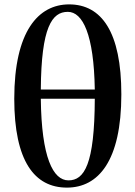

<svg xmlns="http://www.w3.org/2000/svg" viewBox="-20 -839 617 875"><path d="M285 16C428 16 533 -105 533 -409C533 -693 443 -819 295 -819C155 -819 45 -697 45 -389C45 -105 137 16 285 16ZM292 -17C222 -17 169 -121 166 -389H412C411 -89 364 -17 292 -17ZM166 -431C168 -716 217 -785 289 -785C357 -785 408 -682 412 -431Z"/></svg>

Font: Noto Serif CJK KR
Style: Bold
Weight: 700
Designer: Ryoko NISHIZUKA 西塚涼子 (kana & ideographs); Frank Grießhammer (Latin, Greek & Cyrillic); Wenlong ZHANG 张文龙 (bopomofo); San
Foundry: Adobe
Version: Version 2.001;hotconv 1.1.0;makeotfexe 2.6.0